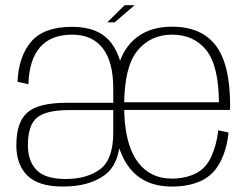

<svg xmlns="http://www.w3.org/2000/svg" viewBox="-20 -698 946 723"><path d="M445.5 -179V-366Q445.5 -475.5 399 -536.2Q352.5 -597 252 -597Q145 -597 97.5 -541.2Q50 -485.5 46 -390L87 -381Q89.5 -472 130.5 -519.8Q171.5 -567.5 252 -567.5Q327 -567.5 366.8 -516.5Q406.5 -465.5 406.5 -365V-179L411.5 -166.5ZM216.5 4.5Q314.5 4.5 373.2 -38Q432 -80.5 433.5 -189L406.5 -199Q406.5 -97.5 357 -60.8Q307.5 -24 227 -24Q150 -24 117.5 -58Q85 -92 85 -150.5Q85 -226.5 119.2 -255Q153.5 -283.5 241.5 -283.5Q309.5 -283.5 411 -283.5V-311Q307.5 -311 232 -311Q125 -311 83.2 -274.5Q41.5 -238 41.5 -151Q41.5 -78 83.2 -36.8Q125 4.5 216.5 4.5ZM627.5 4.5V-25.5Q541.5 -25.5 494.5 -94.2Q447.5 -163 447.5 -298.5Q447.5 -445.5 497 -506.5Q546.5 -567.5 628 -567.5Q711 -567.5 757.8 -507.8Q804.5 -448 804.5 -305.5L809.5 -313H440.5V-284H846Q846.5 -292 846.5 -300.5Q846.5 -456.5 792.2 -527Q738 -597.5 628 -597.5Q520.5 -597.5 463.5 -526Q406.5 -454.5 406.5 -298.5Q406.5 -154 461.2 -74.8Q516 4.5 627.5 4.5ZM627.5 -25.5V4.5Q691 4.5 737.2 -17Q783.5 -38.5 809 -87.2Q834.5 -136 840.5 -199L802 -207.5Q796 -153 775.5 -108Q755 -63 715.8 -44.2Q676.5 -25.5 627.5 -25.5ZM384 -614H412L487 -678.5H449.5Z"/></svg>

Font: Anybody UltraCondensed Thin ExtraLight
Style: Regular
Weight: 250
Version: Version 1.111